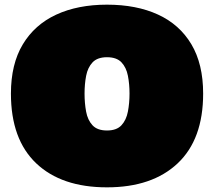

<svg xmlns="http://www.w3.org/2000/svg" viewBox="-20 -781 909 815"><path d="M434.1 14.2Q241.2 14.2 133.8 -87.6Q26.4 -189.5 26.4 -383.8Q26.4 -508.8 76.7 -592.5Q127 -676.3 218.5 -718.8Q310.1 -761.2 434.1 -761.2Q559.1 -761.2 650.6 -719.2Q742.2 -677.2 792.2 -593.3Q842.3 -509.3 842.3 -383.8Q842.3 -189.5 734.1 -87.6Q626 14.2 434.1 14.2ZM434.1 -227.1Q475.1 -227.1 495.6 -249.3Q516.1 -271.5 522.9 -307.4Q529.8 -343.3 529.8 -383.8Q529.8 -424.3 522.9 -459.5Q516.1 -494.6 495.6 -516.4Q475.1 -538.1 434.1 -538.1Q393.6 -538.1 373 -516.4Q352.5 -494.6 345.7 -459.5Q338.9 -424.3 338.9 -383.8Q338.9 -343.3 345.5 -307.4Q352.1 -271.5 372.6 -249.3Q393.1 -227.1 434.1 -227.1Z"/></svg>

Font: Holtwood One SC
Style: Regular
Weight: 400
Designer: Vernon Adams
Foundry: Vernon Adams
Version: Version 1.100; ttfautohint (v1.8.4.7-5d5b)